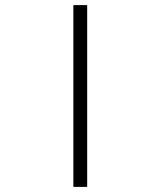

<svg xmlns="http://www.w3.org/2000/svg" viewBox="-20 -731 628 751"><path d="M321 -711V0H267V-711Z"/></svg>

Font: GFS Didot
Style: Italic
Weight: 400
Italic angle: -12°
Designer: Takis Katsoulidis and George D. Matthiopoulos
Foundry: George Matthiopoulos and Takis Katsoulidis
Version: Version 1.0